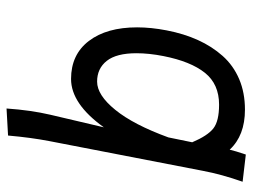

<svg xmlns="http://www.w3.org/2000/svg" viewBox="-108 -620 735 558"><g transform="rotate(-90 259.0 -341.5)"><path d="M374.5 -233.4Q382.8 -275.4 382.8 -312Q382.8 -370.1 360.6 -398.2Q338.4 -426.3 300.3 -426.3Q261.2 -426.3 218.3 -373.5Q175.3 -320.8 138.2 -219.2L124 -149.9Q143.1 -105 164.3 -88.4Q185.5 -71.8 233.4 -71.8Q293 -71.8 325.9 -113Q358.9 -154.3 374.5 -233.4ZM449.2 -224.1Q439.5 -173.8 421.1 -133.3Q402.8 -92.8 375 -61.5Q347.2 -30.3 307.6 -13.4Q268.1 3.4 218.8 3.4Q143.6 3.4 102.5 -41Q99.1 -25.9 88.4 5.9L9.3 -3.4Q30.8 -64.5 41 -118.7L127.4 -564.9Q137.7 -618.2 143.6 -685.1L222.2 -689.5Q217.3 -619.1 204.1 -562.5L167.5 -406.7Q235.8 -502 308.1 -502Q378.9 -502 418.5 -450.2Q458 -398.4 458 -310.1Q458 -269.5 449.2 -224.1Z"/></g></svg>

Font: Fantasque Sans Mono
Style: Italic
Weight: 400
Italic angle: -11°
Monospace: yes
Designer: Jany Belluz
Version: Version 1.8.0 ; ttfautohint (v1.8.2)